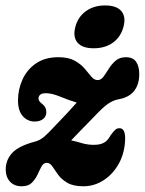

<svg xmlns="http://www.w3.org/2000/svg" viewBox="-22 -658 518 688"><path d="M426.5 -161.5Q425.5 -112 404.8 -73.5Q384 -35 350.2 -12.8Q316.5 9.5 277 9.5Q240 9.5 218.8 -3.2Q197.5 -16 185.8 -32.5Q174 -49 165.5 -61.8Q157 -74.5 145.5 -74.5Q134 -74.5 127 -61.8Q120 -49 112.5 -32.5Q105 -16 92.2 -3.2Q79.5 9.5 56 9.5Q29 9.5 13.8 -7.2Q-1.5 -24 -1.5 -50.5Q-1.5 -85 22 -110.2Q45.5 -135.5 105 -151Q122 -156 136 -167.8Q150 -179.5 181 -213Q205 -238 221.8 -256Q238.5 -274 253 -290.5Q227 -298 195.5 -311Q164 -324 143.5 -324Q127.5 -324 121.8 -318.5Q116 -313 116 -305Q116 -295.5 128 -286.5Q144 -275 144 -256.5Q144 -240 132 -231.2Q120 -222.5 103 -222.5Q76.5 -222.5 59.5 -242Q42.5 -261.5 42.5 -298Q42.5 -338 58.8 -373.5Q75 -409 107.2 -431Q139.5 -453 187.5 -453Q223.5 -453 245.8 -440.5Q268 -428 281.5 -412Q295 -396 305.2 -383.5Q315.5 -371 328 -371Q340 -371 349 -383.5Q358 -396 368 -412Q378 -428 392.2 -440.5Q406.5 -453 429.5 -453Q454.5 -453 465.8 -436.5Q477 -420 477 -392.5Q477 -355.5 458.5 -332Q440 -308.5 401.5 -302Q385 -299 366.2 -286.8Q347.5 -274.5 312.5 -237Q285 -209 266.8 -190.2Q248.5 -171.5 233 -155Q252 -151 271.8 -145Q291.5 -139 314 -139Q337.5 -139 351.2 -147Q365 -155 374.5 -173.5Q385.5 -188.5 392 -193.8Q398.5 -199 406.5 -198.5Q426.5 -198.5 426.5 -161.5ZM313.5 -485Q273 -485 255.8 -505.2Q238.5 -525.5 248 -562Q257.5 -597.5 285.8 -618Q314 -638.5 354.5 -638.5Q396 -638.5 413 -618Q430 -597.5 420.5 -562Q411 -526 383 -505.5Q355 -485 313.5 -485Z"/></svg>

Font: Fraunces 144pt S100
Style: Bold Italic
Weight: 700
Italic angle: -16°
Version: Version 1.000; ttfautohint (v1.8.3)